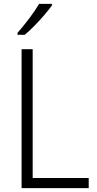

<svg xmlns="http://www.w3.org/2000/svg" viewBox="-20 -967 497 987"><path d="M91 0V-714H148V-52H436V0ZM247 -939Q232 -918 208 -890Q184 -862 157 -834.5Q130 -807 107 -788H70V-798Q99 -831 130 -872Q161 -913 181 -947H247Z"/></svg>

Font: Noto Sans Thai Looped SemiCondensed Light
Style: Regular
Weight: 300
Width: 4
Designer: Sasikarn Vongin, Ben Mitchell
Foundry: The Fontpad Ltd
Version: Version 1.001; ttfautohint (v1.8.4.7-5d5b)